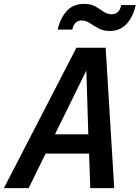

<svg xmlns="http://www.w3.org/2000/svg" viewBox="-57 -965 716 985"><path d="M-37 0 335 -720H485L529 0H406L400 -177H177L90 0ZM225 -276H396L386 -603ZM506 -806Q473 -806 448.5 -819.5Q424 -833 403.5 -846.5Q383 -860 361 -860Q324 -860 314 -813H239Q251 -869 284 -907Q317 -945 375 -945Q410 -945 433 -931.5Q456 -918 474.5 -905Q493 -892 517 -892Q555 -892 565 -939H639Q627 -880 593 -843Q559 -806 506 -806Z"/></svg>

Font: Instrument Sans SemiCondensed SemiBold Italic
Style: Regular
Weight: 600
Width: 4
Italic angle: -13°
Designer: Rodrigo Fuenzalida
Foundry: fragTYPE
Version: Version 1.000; ttfautohint (v1.8.4.7-5d5b);gftools[0.9.28]